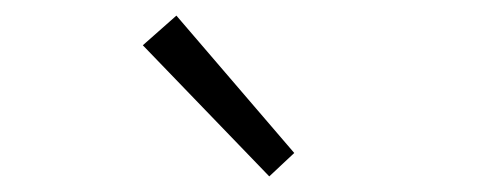

<svg xmlns="http://www.w3.org/2000/svg" viewBox="-20 -861 634 246"><path d="M325 -635 244 -719 163 -803 206 -841 357 -665Z"/></svg>

Font: GenSekiGothic TW L
Style: Regular
Weight: 300
Version: Version 1.501;PS 1;hotconv 16.6.51;makeotf.lib2.5.65220